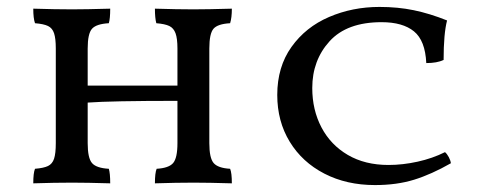

<svg xmlns="http://www.w3.org/2000/svg" viewBox="-20 -527 1391 554"><path d="M644 -40Q649 -28 649 2Q581 0 539 0Q489 0 427 2Q427 -28 432 -40Q467 -42 479.5 -56.5Q492 -71 492 -114V-236Q300 -236 233 -231V-114Q233 -71 245.5 -56.5Q258 -42 294 -40Q298 -27 298 2Q230 0 188 0Q138 0 76 2Q76 -28 81 -40Q106 -42 118.5 -48Q131 -54 136 -69Q141 -84 141 -114V-387Q141 -416 136 -431Q131 -446 118.5 -452Q106 -458 81 -460Q76 -474 76 -502Q140 -500 188 -500Q228 -500 298 -502Q298 -473 294 -460Q258 -458 245.5 -444Q233 -430 233 -387V-280H492V-387Q492 -416 486.5 -431Q481 -446 468.5 -452Q456 -458 431 -460Q427 -475 427 -502Q491 -500 538 -500Q579 -500 649 -502Q649 -476 644 -460Q608 -458 596 -444Q584 -430 584 -387V-114Q584 -71 596.5 -56.5Q609 -42 644 -40Z M1260 -354Q1241 -345 1210 -345Q1207 -410 1174.5 -436.5Q1142 -463 1081 -463Q981 -463 931 -408Q881 -353 881 -273Q881 -210 907.5 -159.5Q934 -109 983.5 -80Q1033 -51 1101 -51Q1142 -51 1185 -60.5Q1228 -70 1264 -88Q1270 -83 1275 -73.5Q1280 -64 1281 -56Q1225 -24 1175 -8.5Q1125 7 1062 7Q980 7 916 -26Q852 -59 816 -118Q780 -177 780 -253Q780 -334 821 -391.5Q862 -449 929.5 -478Q997 -507 1075 -507Q1128 -507 1174 -497.5Q1220 -488 1270 -468Q1260 -430 1260 -354Z"/></svg>

Font: Vollkorn SC
Style: Regular
Weight: 400
Designer: Friedrich Althausen
Foundry: Friedrich Althausen
Version: Version 4.015